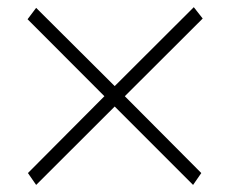

<svg xmlns="http://www.w3.org/2000/svg" viewBox="-20 -524 643 537"><path d="M300.8 -283.2 522 -503.9 546.9 -472.2 329.1 -254.9 543 -40 520 -6.8 300.8 -226.1 81.1 -6.8 58.1 -40 272 -254.9 57.1 -470.2 81.1 -502Z"/></svg>

Font: Aref Ruqaa
Style: Regular
Weight: 400
Designer: Abdullah Aref
Version: Version 1.002